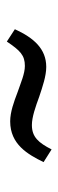

<svg xmlns="http://www.w3.org/2000/svg" viewBox="180 -518 174 575"><g transform="rotate(-90 267.5 -231.0)"><path d="M69 -188 107 -164C127 -203 144 -223 180 -223C204 -223 235 -212 265 -201C295 -191 327 -180 354 -180C408 -180 441 -217 467 -274L430 -298C403 -258 389 -244 357 -244C334 -244 307 -256 278 -266C249 -277 219 -288 191 -288C122 -288 92 -235 69 -188Z"/></g></svg>

Font: erewhon
Style: Regular
Weight: 400
Version: Version 1.0.0